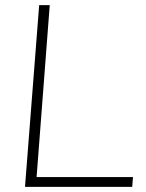

<svg xmlns="http://www.w3.org/2000/svg" viewBox="-20 -725 567 745"><path d="M493 0H77L132 -705H173L122 -38H496Z"/></svg>

Font: Iunito ExtraLight
Style: Italic
Weight: 200
Italic angle: -4.541°
Designer: Vernon Adams
Foundry: Vernon Adams
Version: Version 2.001;November 30, 2019;FontCreator 12.0.0.2547 64-b